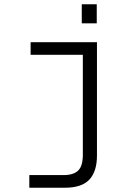

<svg xmlns="http://www.w3.org/2000/svg" viewBox="-20 -727 640 897"><path d="M117 150V91H277Q323 91 345 70Q367 49 367 -4V-471H123V-530H433V0Q433 74 397.5 112Q362 150 284 150ZM362 -618V-707H432V-618Z"/></svg>

Font: Geist Mono Light
Style: Regular
Weight: 300
Monospace: yes
Designer: Basement.studio, Andrés Briganti, Mateo Zaragoza
Foundry: Basement.studio, Vercel, Andrés Briganti, Guido Ferreyra, Mateo Zaragoza
Version: Version 1.500; ttfautohint (v1.8.4.7-5d5b)